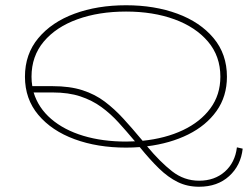

<svg xmlns="http://www.w3.org/2000/svg" viewBox="-20 -551 960 731"><path d="M844 -259Q844 -184 804.5 -128.5Q765 -73 696.5 -39Q628 -5 540 6Q589 65 635 101Q681 137 738 137Q797 137 836 102.5Q875 68 882 10L904 15Q897 79 852.5 119.5Q808 160 738 160Q693 160 656.5 142Q620 124 585.5 90.5Q551 57 512 9Q486 11 460 11Q351 11 264 -21Q177 -53 126 -113.5Q75 -174 75 -259Q75 -345 126 -406Q177 -467 264 -499Q351 -531 460 -531Q568 -531 655 -499Q742 -467 793 -406Q844 -345 844 -259ZM100 -259Q100 -240 103 -223H180Q246 -223 294 -207.5Q342 -192 379 -164Q416 -136 449 -100Q482 -64 517 -22L523 -15Q610 -24 676.5 -55.5Q743 -87 781 -138.5Q819 -190 819 -259Q819 -337 772 -392.5Q725 -448 644 -477.5Q563 -507 460 -507Q356 -507 274.5 -477.5Q193 -448 146.5 -392.5Q100 -337 100 -259ZM180 -199H108Q126 -140 175 -98Q224 -56 297 -34Q370 -12 460 -12Q477 -12 494 -13L492 -15Q461 -52 431 -85Q401 -118 366 -143.5Q331 -169 286 -184Q241 -199 180 -199Z"/></svg>

Font: BhuTuka Expanded One
Style: Regular
Weight: 400
Designer: Erin McLaughlin
Version: Version 1.000; ttfautohint (v1.8.3)